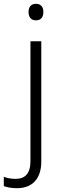

<svg xmlns="http://www.w3.org/2000/svg" viewBox="-72 -749 325 1009"><path d="M78 -686C78 -658 92 -642 117 -642C142 -642 156 -658 156 -686C156 -713 142 -729 117 -729C92 -729 78 -713 78 -686ZM17 240C98 240 145 190 145 100V-532H88V99C88 163 59 191 11 191C-12 191 -32 188 -52 180V229C-35 235 -13 240 17 240Z"/></svg>

Font: Noto Sans Malayalam Light
Style: Regular
Weight: 300
Designer: Jelle Bosma - Monotype Design Team
Foundry: Monotype Imaging Inc.
Version: Version 2.104